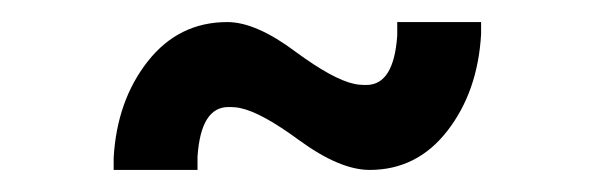

<svg xmlns="http://www.w3.org/2000/svg" viewBox="-20 -347 540 174"><path d="M83 -204Q86 -256 114 -291.5Q142 -327 186 -327Q212 -327 248 -300Q282 -275 301 -271Q305 -270 312 -270Q337 -270 340 -315V-327H416V-316Q413 -264 385.5 -228.5Q358 -193 315 -193Q288 -193 251 -220Q217 -245 198 -249Q194 -250 187 -250Q162 -250 159 -205V-193H83Z"/></svg>

Font: KaTeX_SansSerif
Style: Regular
Weight: 400
Version: Version 1.1; ttfautohint (v1.3)